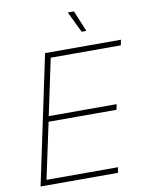

<svg xmlns="http://www.w3.org/2000/svg" viewBox="-97 -975 804 1044"><g transform="rotate(-10 305.0 -453.0)"><path d="M407 -790H433L385 -906H351ZM41 0H468L474 -30H79L145 -339H520L526 -369H151L217 -680H604L610 -710H191Z"/></g></svg>

Font: Geist Thin
Style: Italic
Weight: 100
Italic angle: -12°
Designer: Basement.studio, Andrés Briganti, Mateo Zaragoza
Foundry: Basement.studio, Vercel, Andrés Briganti, Guido Ferreyra, Mateo Zaragoza
Version: Version 1.500